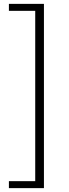

<svg xmlns="http://www.w3.org/2000/svg" viewBox="-20 -804 355 992"><path d="M26 168H207V-784H26V-748H162V132H26Z"/></svg>

Font: Noto Sans CJK KR Light
Style: Regular
Weight: 300
Designer: Ryoko NISHIZUKA (kana & ideographs); Paul D. Hunt (Latin, Greek & Cyrillic); Wenlong ZHANG (bopomofo); Sandoll Communica
Foundry: Adobe Systems Incorporated
Version: Version 1.004;PS 1.004;hotconv 1.0.82;makeotf.lib2.5.63406